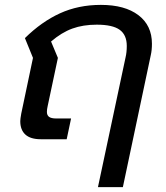

<svg xmlns="http://www.w3.org/2000/svg" viewBox="-20 -570 680 786"><path d="M494 -335Q499 -356 499 -382Q499 -427 470 -448Q441 -469 376 -469Q320 -469 276 -453Q232 -437 189 -400L217 -333L175 -135Q172 -122 172 -112Q172 -98 181 -91.5Q190 -85 210 -85H271L253 0H147Q105 0 84 -19Q63 -38 63 -74Q63 -83 67 -105L115 -333L82 -414Q150 -481 225.5 -515.5Q301 -550 393 -550Q491 -550 546.5 -508Q602 -466 602 -391Q602 -364 597 -343L483 196H381Z"/></svg>

Font: Prompt
Style: Italic
Weight: 400
Italic angle: -12°
Designer: Katatrad Team
Foundry: CadsonDemak
Version: Version 1.001